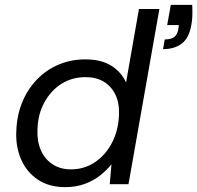

<svg xmlns="http://www.w3.org/2000/svg" viewBox="-20 -757 811 789"><path d="M247 12Q182 12 136 -18.5Q90 -49 67 -101.5Q44 -154 47 -217Q49 -282 71 -336Q93 -390 131.5 -430Q170 -470 221 -491.5Q272 -513 330 -513Q395 -513 436.5 -487.5Q478 -462 498 -418L551 -720H635L508 0H431L438 -82Q419 -58 392 -36.5Q365 -15 329 -1.5Q293 12 247 12ZM271 -61Q327 -61 371 -91Q415 -121 441 -172Q467 -223 469 -286Q471 -333 454.5 -367.5Q438 -402 407 -421Q376 -440 332 -440Q276 -440 232.5 -412.5Q189 -385 162 -335.5Q135 -286 134 -223Q132 -176 148 -139.5Q164 -103 196 -82Q228 -61 271 -61ZM650 -555 657 -595Q683 -595 695.5 -604.5Q708 -614 712 -633L715 -654H667L682 -737H770Q771 -711 770.5 -692Q770 -673 766 -653Q757 -601 727 -578Q697 -555 650 -555Z"/></svg>

Font: DM Sans 17pt
Style: Italic
Weight: 400
Italic angle: -10°
Version: Version 4.004;gftools[0.9.30]